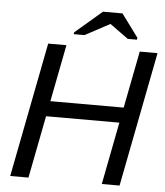

<svg xmlns="http://www.w3.org/2000/svg" viewBox="-58 -926 840 977"><g transform="rotate(5 361.5 -437.0)"><path d="M498.5 0 560.5 -318.8H186L124 0H30.8L164.6 -688H257.8L201.2 -397H575.7L632.3 -688H723.1L589.4 0ZM614.3 -756.8 612.3 -747.1H565.9L472.2 -814.9H471.2L344.7 -747.1H289.6L291.5 -756.8L428.2 -874H527.8Z"/></g></svg>

Font: Liberation Sans
Style: Italic
Weight: 400
Italic angle: -12°
Designer: Steve Matteson
Foundry: Ascender Corporation
Version: Version 2.1.5